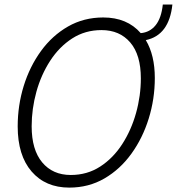

<svg xmlns="http://www.w3.org/2000/svg" viewBox="-20 -823 785 852"><path d="M287.5 9.5Q182 9.5 120.2 -62Q58.5 -133.5 58.5 -262Q58.5 -355 85.2 -441.5Q112 -528 162 -596.8Q212 -665.5 282 -705.5Q352 -745.5 438 -745.5Q544 -745.5 604.5 -676Q645 -679.5 670.5 -711Q696 -742.5 702.5 -803H745Q730.5 -666.5 627 -645Q667 -578 667 -477Q667 -384 640 -297Q613 -210 563 -140.8Q513 -71.5 443.2 -31Q373.5 9.5 287.5 9.5ZM294 -46.5Q367 -46.5 424.5 -83.8Q482 -121 522.2 -183.2Q562.5 -245.5 583.8 -321.8Q605 -398 605 -475.5Q605 -579.5 558 -634.5Q511 -689.5 430.5 -689.5Q358 -689.5 300.5 -652.5Q243 -615.5 202.8 -553.5Q162.5 -491.5 141.5 -415.8Q120.5 -340 120.5 -262.5Q120.5 -158.5 167.2 -102.5Q214 -46.5 294 -46.5Z"/></svg>

Font: Epilogue Light
Style: Italic
Weight: 300
Italic angle: -12°
Designer: Tyler Finck
Foundry: Etcetera Type Co
Version: Version 2.111; ttfautohint (v1.8.3)